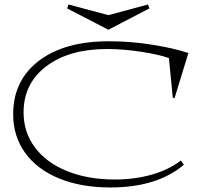

<svg xmlns="http://www.w3.org/2000/svg" viewBox="-20 -807 891 847"><path d="M452.1 -590.8Q285.2 -590.8 184.6 -514.9Q84 -439 84 -311Q84 -224.1 134 -156.7Q184.1 -89.4 275.9 -52.2Q367.7 -15.1 486.8 -15.1Q574.7 -15.1 650.9 -37.1Q727.1 -59.1 777.8 -99.1L791 -80.1Q672.9 20 466.8 20Q337.9 20 240.7 -19.8Q143.6 -59.6 90.8 -132.8Q38.1 -206.1 38.1 -303.2Q38.1 -451.7 150.9 -538.3Q263.7 -625 460.9 -625Q557.1 -625 652.3 -609.6Q747.6 -594.2 811 -573.2L750 -374L742.2 -376L725.1 -550.8Q682.1 -566.4 603 -578.6Q523.9 -590.8 452.1 -590.8ZM275.9 -770 282.2 -787.1 458 -740.2 632.8 -787.1 639.2 -770 458 -675.8Z"/></svg>

Font: Halibut Exp Thin
Style: Regular
Weight: 250
Width: 7
Designer: Matteo Maggi
Foundry: Collletttivo
Version: Version 3.080 | FøM Fix